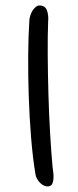

<svg xmlns="http://www.w3.org/2000/svg" viewBox="-20 -677 282 698"><path d="M87 -607Q88 -614 91 -623Q94 -632 99 -639.5Q104 -647 111 -652.5Q118 -658 127 -657Q146 -655 151.5 -637Q157 -619 155 -599Q153 -545 153.5 -476.5Q154 -408 156 -336Q158 -264 162 -195Q166 -126 171 -71Q172 -63 173.5 -51.5Q175 -40 174.5 -29Q174 -18 170.5 -10Q167 -2 159 0Q150 2 141.5 -1.5Q133 -5 126.5 -11.5Q120 -18 115 -26.5Q110 -35 109 -43Q99 -103 93 -177Q87 -251 84.5 -327Q82 -403 82.5 -475.5Q83 -548 87 -607Z"/></svg>

Font: Nanum Pen
Style: Regular
Weight: 400
Designer: Doo-yul Kwak; Hyunghwan Choi; Nicolas Noh;
Foundry: NHN Corporation
Version: Version 1.10